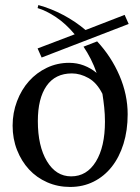

<svg xmlns="http://www.w3.org/2000/svg" viewBox="-20 -730 556 761"><path d="M145 -502 129 -538 276 -594Q241 -636 202 -662Q163 -688 129 -698L132 -710Q183 -696 231 -670.5Q279 -645 319 -611L474 -671L490 -635ZM486 -277Q486 -213 469.5 -160Q453 -107 423 -69Q393 -31 351 -10Q309 11 258 11Q209 11 167 -7.5Q125 -26 95 -58.5Q65 -91 47.5 -135.5Q30 -180 30 -232Q30 -283 47.5 -329Q65 -375 95 -408.5Q125 -442 166 -461.5Q207 -481 254 -481Q285 -481 312.5 -470.5Q340 -460 363 -441Q353 -470 339.5 -496.5Q326 -523 311 -545L365 -566Q421 -506 453.5 -430.5Q486 -355 486 -277ZM396 -248Q396 -277 393 -305Q390 -333 386 -358Q364 -402 331 -420.5Q298 -439 265 -439Q199 -439 164.5 -389.5Q130 -340 130 -250Q130 -151 166 -91Q202 -31 262 -31Q324 -31 360 -89.5Q396 -148 396 -248Z"/></svg>

Font: Redaction
Style: Regular
Weight: 400
Designer: Jeremy Mickel / Forest Young
Foundry: MCKL
Version: Version 2.001; Redaction